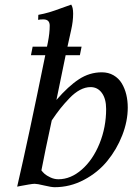

<svg xmlns="http://www.w3.org/2000/svg" viewBox="-20 -801 594 824"><path d="M285.6 -781.2Q293.9 -769.5 293.9 -742.2Q293.9 -709 285.2 -671.4Q277.8 -640.6 269.5 -600.6H330.1L322.8 -564H261.7Q231.4 -414.1 222.2 -372.1Q273.4 -431.2 318.8 -460.9Q364.3 -490.7 417 -490.7Q445.3 -490.7 467.5 -477.8Q489.7 -464.8 502.7 -443.1Q515.6 -421.4 522 -395Q528.3 -368.7 528.3 -339.4Q528.3 -280.8 504.6 -220.2Q481 -159.7 440.4 -110.1Q399.9 -60.5 340.3 -29.1Q280.8 2.4 214.8 2.4Q200.2 2.4 169.9 -4.9Q139.6 -12.2 128.9 -12.2Q121.1 -12.2 102.3 -9Q83.5 -5.9 68.4 -2.9L53.7 0Q101.6 -206.5 174.3 -564H112.8L120.1 -600.6H181.6Q183.1 -606.9 185.5 -619.1Q193.4 -659.2 193.4 -690.9Q193.4 -717.8 166 -717.8Q152.3 -717.8 143.6 -715.8L144.5 -737.3Q168.9 -741.7 191.2 -748.3Q213.4 -754.9 243.4 -766.1Q273.4 -777.3 285.6 -781.2ZM202.1 -284.2Q172.4 -147 157.7 -69.8Q163.1 -62.5 171.4 -54.9Q179.7 -47.4 196.3 -39.6Q212.9 -31.7 230.5 -31.7Q283.7 -31.7 331.3 -73.5Q378.9 -115.2 407.2 -185.1Q435.5 -254.9 435.5 -333Q435.5 -377 417.2 -402.1Q398.9 -427.2 368.7 -427.2Q346.2 -427.2 323.2 -415Q300.3 -402.8 278.1 -379.6Q255.9 -356.4 239 -335.2Q222.2 -314 202.1 -284.2Z"/></svg>

Font: Flanker
Style: Italic
Weight: 400
Italic angle: -12°
Designer: Flanker
Version: Version 2.027